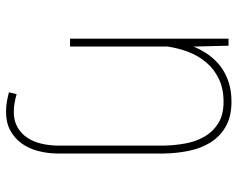

<svg xmlns="http://www.w3.org/2000/svg" viewBox="-96 -482 791 640"><g transform="rotate(90 300.0 -162.5)"><path d="M135.7 -411.6Q147 -439 163.6 -462.2Q180.2 -485.4 202.6 -502.2Q225.1 -519 254.2 -528.6Q283.2 -538.1 319.3 -538.1Q369.1 -538.1 402.3 -519Q435.5 -500 455.3 -468.3Q475.1 -436.5 483.4 -395.5Q491.7 -354.5 492.2 -311V43.5Q491.7 76.7 483.6 107.2Q475.6 137.7 458.7 161.1Q441.9 184.6 415.8 199Q389.6 213.4 353 213.4Q336.4 213.4 320.3 210.7Q304.2 208 288.1 203.6L294.4 178.2Q308.6 182.1 323.2 184.8Q337.9 187.5 353 187.5Q383.8 187.5 405 175Q426.3 162.6 439.7 142.3Q453.1 122.1 459.2 96.2Q465.3 70.3 465.8 43.5V-312Q465.3 -348.6 458.7 -384.5Q452.1 -420.4 435.5 -448.7Q418.9 -477.1 390.9 -494.4Q362.8 -511.7 319.8 -511.7Q276.4 -511.7 244.1 -496.3Q211.9 -481 189.7 -455.3Q167.5 -429.7 154.3 -396Q141.1 -362.3 135.7 -325.2V0H109.4V-528.3H132.8L135.7 -415.5Z"/></g></svg>

Font: Roboto Mono Thin
Style: Regular
Weight: 250
Designer: Google
Version: Version 2.000985; 2015; ttfautohint (v1.3)